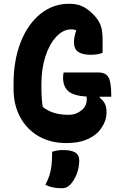

<svg xmlns="http://www.w3.org/2000/svg" viewBox="-20 -740 640 1020"><path d="M318 -355H503Q542 -355 556.5 -329Q571 -303 571 -235V-226H510V-220Q527 -208 536.5 -190.5Q546 -173 546 -144Q546 -110 531.5 -82Q517 -54 500 -37Q475 -12 434 4Q393 20 332 20Q248 20 185 -16.5Q122 -53 87 -118Q52 -183 52 -268V-294Q52 -419 89.5 -515Q127 -611 194 -665.5Q261 -720 347 -720Q390 -720 419.5 -705.5Q449 -691 474 -665Q503 -636 514 -607Q525 -578 525 -531V-459Q500 -449 461 -449Q419 -449 396 -464Q373 -479 373 -516Q373 -528 375.5 -543Q378 -558 385 -579Q374 -584 359 -584Q315 -584 278.5 -544.5Q242 -505 221 -439.5Q200 -374 200 -295V-277Q200 -217 207 -172Q235 -150 268.5 -140Q302 -130 345 -130Q383 -130 412 -153Q441 -176 441 -213Q441 -221 440 -227Q371 -231 343 -255.5Q315 -280 315 -328Q315 -335 316 -343Q317 -351 318 -355ZM257 66Q274 61 287 59Q300 57 314 57Q358 57 379.5 70Q401 83 401 113Q401 150 387 185.5Q373 221 352 242Q342 252 332 256Q322 260 307 260Q257 260 221 242Q236 214 243.5 189Q251 164 254 135Q257 106 257 66Z"/></svg>

Font: Recursive Mn Csl St XBd
Style: Regular
Weight: 800
Monospace: yes
Version: Version 1.079;hotconv 1.0.112;makeotfexe 2.5.65598; ttfautoh